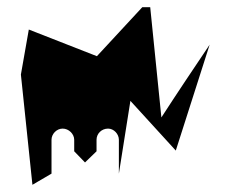

<svg xmlns="http://www.w3.org/2000/svg" viewBox="-20 -732 637 533"><path d="M38 -525 70 -219 123 -250V-344C123 -360 137 -375 154 -375C171 -375 186 -360 186 -344V-312L216 -281L248 -312V-344C248 -361 262 -375 280 -375C296 -375 310 -360 310 -344V-250L342 -452L468 -314L562 -608C517 -541 472 -474 428 -406L397 -712H375L249 -576L60 -650Z"/></svg>

Font: bitstorm
Style: cn
Weight: 400
Version: Version 0.2